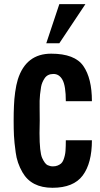

<svg xmlns="http://www.w3.org/2000/svg" viewBox="-20 -891 480 920"><path d="M283.7 -124Q292.5 -146.5 293.9 -168.5Q295.4 -190.4 295.4 -218.8H420.4Q420.4 -109.4 376.5 -50.3Q332.5 8.8 231.4 8.8Q130.4 8.8 87.9 -64.9Q61.5 -110.4 55.2 -160.6Q48.3 -210.4 46.9 -241.2Q45.4 -272 45.4 -312.5Q45.4 -353 46.9 -383.8Q47.9 -414.6 52.7 -449.7Q57.6 -484.9 65.4 -510.3Q104.5 -633.8 225.1 -633.8Q338.4 -633.8 379.4 -574.7Q420.4 -515.6 420.4 -406.2H295.4Q295.4 -478.5 279.8 -507.8Q264.2 -536.6 236.3 -536.6Q208 -536.6 194.3 -516.6Q180.7 -496.6 176.8 -474.6Q173.3 -452.1 171.9 -438.5Q168.9 -411.1 169.9 -372.6Q170.4 -333.5 170.4 -312.5L169.4 -252.9Q169.4 -161.6 182.1 -133.8Q194.8 -106 208 -99.6Q220.7 -93.8 233.4 -93.8Q246.1 -93.8 255.9 -97.7Q265.6 -101.6 272.5 -107.4Q279.3 -113.3 283.7 -124ZM264.2 -683.6H201.7L264.2 -871.1H389.2Z"/></svg>

Font: Oswald
Style: Book
Weight: 400
Designer: vernon adams
Foundry: vernon adams
Version: Version 1.000